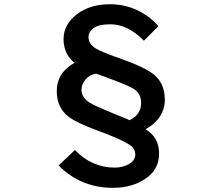

<svg xmlns="http://www.w3.org/2000/svg" viewBox="-20 -834 1040 910"><path d="M335 -123Q415.5 -39.6 523.9 -39.6Q564.9 -39.6 596.2 -59.6Q621.1 -75.7 621.1 -102.1Q621.1 -129.4 595.2 -147Q561 -169.9 479 -201.2L429.2 -220.2Q344.2 -252 308.1 -278.3Q249 -321.8 249 -401.4Q249 -489.7 333 -536.1Q281.2 -578.6 281.2 -648.9Q281.2 -718.3 345.2 -767.1Q407.2 -814 502 -814Q605.5 -814 689 -750Q710.9 -732.9 731 -710L662.1 -641.1Q585.9 -718.8 503.4 -718.8Q451.2 -718.8 428.2 -703.6Q399.4 -685.1 399.4 -658.7Q399.4 -625.5 434.6 -604Q457.5 -589.8 526.9 -564.9L563 -551.8Q649.4 -521 693.8 -492.2Q761.2 -448.7 761.2 -361.8Q761.2 -273.4 669.9 -221.2Q733.9 -183.1 733.9 -106.4Q733.9 -38.6 684.1 2Q617.7 56.2 515.1 56.2Q362.8 56.2 257.8 -49.8ZM436 -484.9Q405.8 -481 386.2 -458Q366.2 -435.1 366.2 -408.2Q366.2 -373 402.3 -349.1Q424.8 -334.5 501 -303.2L529.8 -291Q540.5 -286.6 553.2 -281.7Q580.6 -271 594.2 -264.2Q648.9 -291 648.9 -346.7Q648.9 -393.6 608.4 -416Q574.2 -434.6 479 -469.2Z"/></svg>

Font: BIZ UDGothic
Style: Bold
Weight: 700
Monospace: yes
Designer: TypeBank Co., Ltd.
Foundry: Morisawa Inc.
Version: Version 1.05